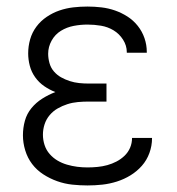

<svg xmlns="http://www.w3.org/2000/svg" viewBox="-20 -558 540 586"><path d="M247 8Q224 8 200.5 5.5Q177 3 154.5 -5Q132 -13 112 -26Q92 -39 78 -57.5Q64 -76 57 -99Q50 -122 50 -145Q50 -168 56 -189.5Q62 -211 76 -228Q90 -245 109 -257Q128 -269 149 -277Q131 -284 115 -295Q99 -306 87.5 -322Q76 -338 71 -357Q66 -376 66 -395Q66 -417 72 -438Q78 -459 91 -476.5Q104 -494 122.5 -506.5Q141 -519 161.5 -526Q182 -533 203.5 -535.5Q225 -538 247 -538Q268 -538 289.5 -535.5Q311 -533 331 -526Q351 -519 369 -507.5Q387 -496 400.5 -479Q414 -462 421 -441.5Q428 -421 428 -400Q428 -399 428 -398.5Q428 -398 428 -397H367Q367 -397 367 -397.5Q367 -398 367 -399Q367 -419 355.5 -437Q344 -455 326.5 -465.5Q309 -476 288.5 -479.5Q268 -483 247 -483Q226 -483 205 -479Q184 -475 166 -464Q148 -453 137.5 -434Q127 -415 127 -394Q127 -380 131 -365.5Q135 -351 144.5 -340Q154 -329 166.5 -322Q179 -315 193 -310.5Q207 -306 221.5 -304.5Q236 -303 250 -303H305V-248H250Q234 -248 217.5 -246.5Q201 -245 185.5 -240Q170 -235 156 -227Q142 -219 131.5 -206.5Q121 -194 116 -178.5Q111 -163 111 -147Q111 -131 116 -115.5Q121 -100 131.5 -88Q142 -76 155.5 -68Q169 -60 184.5 -55.5Q200 -51 215.5 -49Q231 -47 247 -47Q262 -47 277.5 -48.5Q293 -50 307.5 -54Q322 -58 335.5 -65Q349 -72 360 -82.5Q371 -93 377 -107Q383 -121 383 -137Q383 -137 383 -137Q383 -137 383 -137H444Q444 -137 444 -136.5Q444 -136 444 -136Q444 -113 436 -91Q428 -69 413 -52Q398 -35 378.5 -23Q359 -11 337 -4Q315 3 292.5 5.5Q270 8 247 8Z"/></svg>

Font: Iosevka Term Light
Style: Regular
Weight: 300
Monospace: yes
Designer: Belleve Invis
Foundry: Belleve Invis
Version: Version 9.0.1; ttfautohint (v1.8.3)